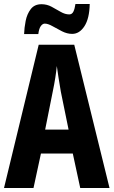

<svg xmlns="http://www.w3.org/2000/svg" viewBox="-20 -937 566 957"><path d="M379.9 0 342.8 -171.9H184.1L147 0H0L172.9 -713.9H350.1L525.9 0ZM321.8 -291 283.2 -480Q276.9 -515.1 272 -548.1Q267.1 -581.1 263.2 -607.9Q260.7 -582 255.6 -549.3Q250.5 -516.6 243.2 -481.9L205.1 -291ZM100.1 -767.1Q101.1 -798.3 107.9 -832.8Q114.7 -867.2 133.3 -891.6Q151.9 -916 187 -916Q213.9 -916 237.3 -903.3Q260.7 -890.6 282.5 -877.9Q304.2 -865.2 325.2 -865.2Q338.9 -865.2 345.7 -878.9Q352.5 -892.6 356 -917H427.2Q425.8 -844.7 400.9 -806.4Q376 -768.1 339.8 -768.1Q314.5 -768.1 289.1 -781Q263.7 -793.9 241.5 -806.6Q219.2 -819.3 203.1 -819.3Q192.4 -819.3 183.3 -806.9Q174.3 -794.4 170.9 -767.1Z"/></svg>

Font: Open Sans Condensed
Style: Bold
Weight: 700
Width: 3
Designer: Monotype Design Team
Foundry: Monotype Imaging Inc.
Version: Version 3.003; ttfautohint (v1.8.4)